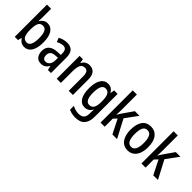

<svg xmlns="http://www.w3.org/2000/svg" viewBox="124 -1862 3204 3204"><g transform="rotate(45 1725.5 -260.0)"><path d="M167 -559Q167 -538 166 -514.5Q165 -491 163 -469H168Q190 -507 222.5 -528Q255 -549 299 -549Q381 -549 427.5 -477.5Q474 -406 474 -270Q474 -135 427.5 -62.5Q381 10 300 10Q255 10 223 -9Q191 -28 168 -65H162L146 0H69V-760H167ZM274 -465Q211 -465 189 -415Q167 -365 167 -279V-262Q167 -167 192 -120Q217 -73 275 -73Q373 -73 373 -272Q373 -465 274 -465Z M761 -550Q845 -550 884.5 -502.5Q924 -455 924 -363V0H851L835 -74H832Q806 -32 773 -11Q740 10 689 10Q623 10 588 -36.5Q553 -83 553 -153Q553 -235 604.5 -278.5Q656 -322 754 -326L826 -329V-360Q826 -417 806.5 -443.5Q787 -470 747 -470Q719 -470 689.5 -460.5Q660 -451 628 -434L598 -507Q633 -527 674 -538.5Q715 -550 761 -550ZM773 -259Q710 -256 682 -230Q654 -204 654 -155Q654 -111 672.5 -90Q691 -69 723 -69Q769 -69 797.5 -106Q826 -143 826 -210V-262Z M1289 -550Q1363 -550 1402 -503Q1441 -456 1441 -360V0H1343V-339Q1343 -401 1324.5 -432.5Q1306 -464 1264 -464Q1205 -464 1181 -418Q1157 -372 1157 -274V0H1059V-540H1137L1149 -468H1155Q1175 -508 1210.5 -529Q1246 -550 1289 -550Z M1727 -550Q1769 -550 1801.5 -530.5Q1834 -511 1858 -469H1863L1874 -540H1956V-1Q1956 116 1902.5 178Q1849 240 1733 240Q1646 240 1581 207V117Q1655 156 1733 156Q1794 156 1826 123.5Q1858 91 1858 20V4Q1858 -11 1859 -33Q1860 -55 1862 -73H1858Q1812 10 1724 10Q1642 10 1596.5 -62Q1551 -134 1551 -268Q1551 -404 1597.5 -477Q1644 -550 1727 -550ZM1750 -464Q1701 -464 1676.5 -413.5Q1652 -363 1652 -266Q1652 -168 1677 -121Q1702 -74 1752 -74Q1806 -74 1832.5 -116.5Q1859 -159 1859 -247V-271Q1859 -373 1833 -418.5Q1807 -464 1750 -464Z M2191 -392Q2191 -365 2189.5 -336.5Q2188 -308 2186 -282H2189Q2199 -299 2211 -318Q2223 -337 2233 -352L2364 -540H2473L2314 -322L2483 0H2373L2247 -250L2191 -191V0H2093V-760H2191Z M2946 -271Q2946 -187 2922.5 -124Q2899 -61 2852.5 -25.5Q2806 10 2736 10Q2670 10 2624 -25Q2578 -60 2554 -123Q2530 -186 2530 -271Q2530 -402 2582 -476Q2634 -550 2738 -550Q2833 -550 2889.5 -478.5Q2946 -407 2946 -271ZM2631 -270Q2631 -175 2656.5 -124.5Q2682 -74 2738 -74Q2793 -74 2819 -124Q2845 -174 2845 -271Q2845 -367 2819 -416.5Q2793 -466 2738 -466Q2681 -466 2656 -416.5Q2631 -367 2631 -270Z M3156 -392Q3156 -365 3154.5 -336.5Q3153 -308 3151 -282H3154Q3164 -299 3176 -318Q3188 -337 3198 -352L3329 -540H3438L3279 -322L3448 0H3338L3212 -250L3156 -191V0H3058V-760H3156Z"/></g></svg>

Font: Noto Sans Arabic UI Cn Md
Style: Regular
Weight: 500
Width: 3
Designer: Monotype Design Team, Nadine Chahine and Nizar Qandah
Foundry: Monotype Imaging Inc.
Version: Version 2.010; ttfautohint (v1.8.4.7-5d5b)